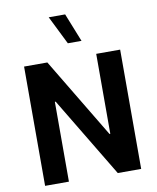

<svg xmlns="http://www.w3.org/2000/svg" viewBox="-102 -1046 920 1124"><g transform="rotate(-10 358.0 -484.0)"><path d="M431 -798.9 363.5 -968.1H265.8L349.7 -798.9ZM502.5 -709.1V-233.8H497.6L212 -709.1H73.7V0H215.3V-474.6H220.2L505.7 0H644.8V-709.1Z"/></g></svg>

Font: Estedad-FD VF
Style: Regular
Weight: 100
Designer: Amin Abedi
Version: Version 7.3